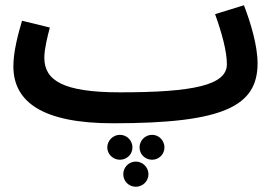

<svg xmlns="http://www.w3.org/2000/svg" viewBox="-20 -449 1052 732"><path d="M962 -208C962 -274 936 -362 910 -429L800 -395C826 -323 845 -253 845 -204C845 -124 716 -97 438 -97V-95L437 -97C219 -97 149 -143 149 -229C149 -262 161 -310 170 -344L64 -370C49 -319 31 -253 31 -196C31 -60 143 21 411 21L412 20V21C835 21 962 -45 962 -208ZM437 160C464 160 485 139 485 113C485 87 464 65 437 65C411 65 389 87 389 113C389 139 411 160 437 160ZM560 160C586 160 607 139 607 113C607 87 586 65 560 65C533 65 512 87 512 113C512 139 533 160 560 160ZM498 263C524 263 546 242 546 215C546 189 524 167 498 167C471 167 450 189 450 215C450 242 471 263 498 263Z"/></svg>

Font: Noto Sans Arabic UI Semi
Style: Regular
Weight: 600
Designer: Nadine Chahine - Monotype Design Team
Foundry: Monotype Imaging Inc.
Version: Version 1.900